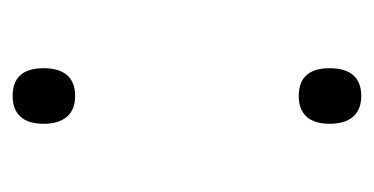

<svg xmlns="http://www.w3.org/2000/svg" viewBox="-164 -417 592 304"><g transform="rotate(-90 132.0 -265.0)"><path d="M132 -442C161 -442 176 -459 176 -492C176 -525 161 -541 132 -541C104 -541 88 -525 88 -492C88 -459 104 -442 132 -442ZM132 11C161 11 176 -6 176 -39C176 -72 161 -88 132 -88C104 -88 88 -72 88 -39C88 -6 104 11 132 11Z"/></g></svg>

Font: Noto Sans Gurmukhi Light
Style: Regular
Weight: 300
Designer: Jelle Bosma - Monotype Design Team
Foundry: Monotype Imaging Inc.
Version: Version 2.004